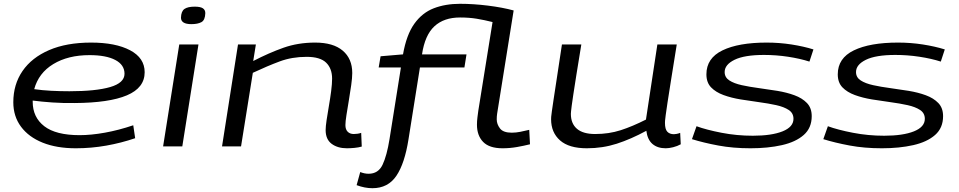

<svg xmlns="http://www.w3.org/2000/svg" viewBox="-20 -770 5044 1010"><path d="M691 -43Q618 -18 539 -4Q460 10 379 10Q278 10 204.5 -19.5Q131 -49 90.5 -103.5Q50 -158 50 -232Q50 -326 98.5 -396.5Q147 -467 238.5 -506.5Q330 -546 459 -546Q588 -546 664.5 -505.5Q741 -465 741 -390Q741 -308 647.5 -268.5Q554 -229 373 -228Q312 -227 255 -231Q198 -235 152 -241Q152 -238 152 -235Q152 -153 213 -106Q274 -59 399 -59Q459 -59 531.5 -72Q604 -85 681 -111ZM451 -480Q338 -480 260.5 -433Q183 -386 160 -301Q201 -295 248.5 -292.5Q296 -290 345 -290Q484 -290 559.5 -312Q635 -334 635 -382Q635 -429 586.5 -454.5Q538 -480 451 -480Z M1004 -735Q1034 -735 1047 -726.5Q1060 -718 1060 -701Q1059 -664 1039.5 -653.5Q1020 -643 987 -643Q932 -643 932 -677Q933 -711 950.5 -723Q968 -735 1004 -735ZM838 0 923 -536H1024L939 0Z M1232 -536H1326L1312 -449Q1395 -492 1471.5 -519Q1548 -546 1638 -546Q1733 -546 1783 -503.5Q1833 -461 1833 -386Q1833 -361 1827.5 -322Q1822 -283 1815 -241.5Q1808 -200 1802.5 -165Q1797 -130 1797 -112Q1797 -89 1809 -77Q1821 -65 1841 -65Q1862 -65 1880 -71L1883 1Q1866 6 1844 8Q1822 10 1805 10Q1756 10 1724.5 -13.5Q1693 -37 1693 -86Q1693 -104 1698 -138Q1703 -172 1710 -212Q1717 -252 1722 -290.5Q1727 -329 1727 -356Q1727 -410 1695.5 -440.5Q1664 -471 1593 -471Q1516 -471 1451.5 -447Q1387 -423 1310 -387L1248 0H1148Z M1939 220Q1899 220 1856 204L1875 135Q1897 144 1919 144Q1970 144 1992.5 96.5Q2015 49 2029 -38L2089 -415H1972L1982 -474L2100 -484Q2118 -587 2159.5 -645Q2201 -703 2262 -726.5Q2323 -750 2400 -750Q2470 -750 2546.5 -740.5Q2623 -731 2682 -715L2598 -190Q2597 -184 2595 -171Q2593 -158 2593 -142Q2593 -117 2610 -94.5Q2627 -72 2672 -72Q2694 -72 2716.5 -76.5Q2739 -81 2764 -87L2768 -11Q2736 -3 2699 3.5Q2662 10 2624 10Q2554 10 2521.5 -23.5Q2489 -57 2489 -114Q2489 -133 2491.5 -152.5Q2494 -172 2496 -187L2571 -654Q2527 -665 2487.5 -671.5Q2448 -678 2400 -678Q2315 -678 2265 -631.5Q2215 -585 2200 -484H2434L2423 -415H2189L2129 -38Q2109 90 2065 155Q2021 220 1939 220Z M3067 10Q2973 10 2926 -31.5Q2879 -73 2879 -143Q2879 -148 2879.5 -156Q2880 -164 2883 -184.5Q2886 -205 2892 -246Q2898 -287 2909 -357.5Q2920 -428 2936 -536H3038Q3022 -440 3012 -376Q3002 -312 2996 -273.5Q2990 -235 2987.5 -214.5Q2985 -194 2984 -185Q2983 -176 2983 -171Q2983 -120 3015 -92.5Q3047 -65 3111 -65Q3183 -65 3245 -85Q3307 -105 3378 -141L3438 -536H3540Q3522 -423 3510 -349Q3498 -275 3491.5 -231Q3485 -187 3482 -165.5Q3479 -144 3478.5 -136Q3478 -128 3478 -124Q3478 -90 3490.5 -77Q3503 -64 3525 -64Q3529 -64 3538.5 -65.5Q3548 -67 3558 -71L3561 -11Q3543 -1 3521 4.5Q3499 10 3482 10Q3439 10 3412.5 -12.5Q3386 -35 3380 -82Q3299 -38 3224.5 -14Q3150 10 3067 10Z M3620 -38 3644 -106Q3696 -87 3776 -71.5Q3856 -56 3940 -56Q4039 -56 4096.5 -79Q4154 -102 4154 -145Q4154 -175 4129 -191.5Q4104 -208 4063 -217Q4022 -226 3973.5 -232.5Q3925 -239 3876 -247Q3827 -255 3786 -270Q3745 -285 3720.5 -310.5Q3696 -336 3696 -379Q3696 -464 3780.5 -505Q3865 -546 4013 -546Q4080 -546 4144 -536Q4208 -526 4259 -510L4238 -446Q4188 -462 4125.5 -471.5Q4063 -481 3999 -481Q3896 -481 3844 -455.5Q3792 -430 3792 -391Q3792 -363 3816.5 -347Q3841 -331 3882 -322Q3923 -313 3972 -306.5Q4021 -300 4069.5 -292Q4118 -284 4159 -269Q4200 -254 4225 -228Q4250 -202 4250 -159Q4250 -97 4208 -60Q4166 -23 4093 -6.5Q4020 10 3928 10Q3836 10 3758.5 -4.5Q3681 -19 3620 -38Z M4311 -38 4335 -106Q4387 -87 4467 -71.5Q4547 -56 4631 -56Q4730 -56 4787.5 -79Q4845 -102 4845 -145Q4845 -175 4820 -191.5Q4795 -208 4754 -217Q4713 -226 4664.5 -232.5Q4616 -239 4567 -247Q4518 -255 4477 -270Q4436 -285 4411.5 -310.5Q4387 -336 4387 -379Q4387 -464 4471.5 -505Q4556 -546 4704 -546Q4771 -546 4835 -536Q4899 -526 4950 -510L4929 -446Q4879 -462 4816.5 -471.5Q4754 -481 4690 -481Q4587 -481 4535 -455.5Q4483 -430 4483 -391Q4483 -363 4507.5 -347Q4532 -331 4573 -322Q4614 -313 4663 -306.5Q4712 -300 4760.5 -292Q4809 -284 4850 -269Q4891 -254 4916 -228Q4941 -202 4941 -159Q4941 -97 4899 -60Q4857 -23 4784 -6.5Q4711 10 4619 10Q4527 10 4449.5 -4.5Q4372 -19 4311 -38Z"/></svg>

Font: Georama ExtraExtended
Style: Italic
Weight: 400
Width: 8
Italic angle: -9°
Designer: Jean-Baptiste Levee
Foundry: Production Type
Version: Version 1.000